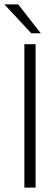

<svg xmlns="http://www.w3.org/2000/svg" viewBox="-56 -851 235 871"><path d="M-36 -831H26.5L129 -700H86ZM54.5 -650.5H105.5V0H54.5Z"/></svg>

Font: Overused Grotesk Light
Style: Regular
Weight: 300
Version: Version 0.004